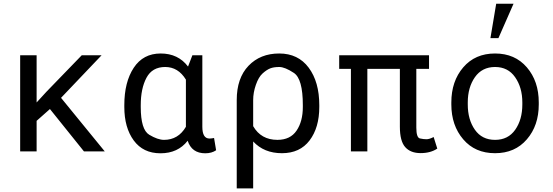

<svg xmlns="http://www.w3.org/2000/svg" viewBox="-20 -832 3040 1055"><path d="M181.2 0H90.8V-528.3H181.2V-269L234.9 -327.6L429.2 -528.3H538.1L315.4 -294.4L555.7 0H441.4L254.4 -232.9L181.2 -168Z M1001.5 -394.5Q959 -463.9 887.7 -463.9Q816.4 -463.9 784.9 -404.8Q753.4 -345.7 753.4 -254.4V-244.1Q753.4 -119.6 800 -91.6Q846.7 -63.5 881.3 -63.5Q959.5 -63.5 1001.5 -135.3ZM1091.8 -528.3V-135.3Q1091.8 -70.8 1130.9 -70.8Q1141.6 -70.8 1156.2 -73.7L1167.5 -6.3Q1143.1 10.3 1107.9 10.3Q1033.7 10.3 1011.2 -58.6Q957.5 10.3 861.8 10.3Q766.6 10.3 714.8 -60.3Q663.1 -130.9 663.1 -244.1V-254.4Q663.1 -380.9 714.8 -459.5Q766.6 -538.1 862.8 -538.1Q959 -538.1 1013.2 -466.3L1037.1 -528.3Z M1644 -244.1V-254.4Q1644 -398.9 1594.7 -431.4Q1545.4 -463.9 1514.6 -463.9Q1483.9 -463.9 1464.4 -456.1Q1444.8 -448.2 1422.9 -428.5Q1400.9 -408.7 1386 -366Q1371.1 -323.2 1371.1 -281.7V-138.7Q1414.6 -63.5 1504.4 -63.5Q1575.2 -63.5 1609.6 -114.3Q1644 -165 1644 -244.1ZM1371.1 203.1H1280.8V-282.2Q1280.8 -402.8 1345.5 -470.5Q1410.2 -538.1 1514.2 -538.1Q1618.2 -538.1 1676.3 -460Q1734.4 -381.8 1734.4 -254.4V-244.1Q1734.4 -130.9 1681.2 -60.5Q1627.9 9.8 1529.3 9.8Q1430.7 9.8 1371.1 -54.7Z M2382.8 -15.6Q2346.2 9.3 2291 9.3Q2235.8 9.3 2206.5 -23.7Q2177.2 -56.6 2177.2 -135.7V-453.6H1998.5V0H1908.2V-453.6H1843.8V-528.3H2337.4V-453.6H2267.6V-130.9Q2267.6 -75.7 2287.4 -71.3Q2307.1 -66.9 2323.2 -66.9Q2339.4 -66.9 2362.8 -79.1Z M2550.3 -258.3Q2550.3 -174.8 2589.4 -119.1Q2628.4 -63.5 2700.2 -63.5Q2772 -63.5 2811 -119.1Q2850.1 -174.8 2850.1 -258.3V-269Q2850.1 -351.1 2810.5 -407.7Q2771.5 -463.9 2700.2 -463.9Q2628.9 -463.9 2589.4 -407.7Q2550.3 -351.6 2550.3 -269ZM2460 -269Q2460 -385.7 2525.4 -461.9Q2590.8 -538.1 2700.2 -538.1Q2809.6 -538.1 2875 -461.9Q2940.4 -385.7 2940.4 -269V-258.3Q2940.4 -142.1 2875 -66.4Q2809.6 9.8 2700.2 9.8Q2590.3 9.8 2525.4 -66.4Q2460 -142.6 2460 -258.3ZM2706.5 -811.5H2801.8L2718.8 -622.6H2674.8Z"/></svg>

Font: RobotoMono-Regular
Style: Regular
Weight: 400
Designer: Google
Version: Version 2.000985; 2015; ttfautohint (v1.3)